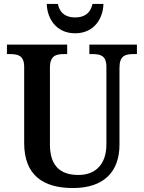

<svg xmlns="http://www.w3.org/2000/svg" viewBox="-20 -939 725 969"><path d="M359 -771C454 -771 500 -844 502 -919H447C436 -871 405 -851 359 -851C314 -851 282 -871 272 -919H216C218 -844 265 -771 359 -771ZM348 10C507 10 583 -75 583 -209V-598C583 -658 613 -666 653 -666H671V-714H431V-666H448C487 -666 517 -658 517 -602V-211C517 -114 466 -56 376 -56C290 -56 232 -96 232 -210V-598C232 -658 263 -666 302 -666H319V-714H15V-666H32C71 -666 102 -658 102 -602V-217C102 -54 199 10 348 10Z"/></svg>

Font: Noto Serif Devanagari SemiCondensed SemiBold
Style: Regular
Weight: 600
Width: 4
Designer: Universal Thirst, Indian Type Foundry and the Monotype Design Team
Foundry: Monotype Imaging Inc.
Version: Version 2.004